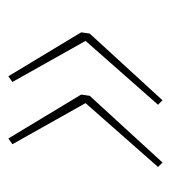

<svg xmlns="http://www.w3.org/2000/svg" viewBox="6 -506 419 472"><g transform="rotate(90 216.0 -270.5)"><path d="M168 -81 60 -260 63 -281 227 -460 238 -449 75 -264 77 -278 182 -91ZM321 -81 213 -260 216 -281 380 -460 391 -449 228 -264 230 -278 335 -91Z"/></g></svg>

Font: Bitter Thin Thin
Style: Italic
Weight: 250
Italic angle: -9°
Version: Version 2.002